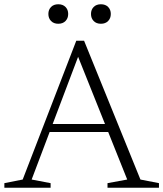

<svg xmlns="http://www.w3.org/2000/svg" viewBox="-20 -881 766 901"><path d="M195.5 -261.5V-299H513.5V-261.5ZM639 -38.5 726 -21.5V0H484.5V-21.5L577 -38.5L336.5 -639.5H356L128.5 -38.5L217.5 -21.5V0H0.5V-21.5L86.5 -38.5L338 -690H374.5ZM253.5 -769.5Q232 -769.5 219.5 -782.5Q207 -795.5 207 -815.5Q207 -835.5 219.5 -848.2Q232 -861 253.5 -861Q275 -861 287.5 -848.2Q300 -835.5 300 -815.5Q300 -795.5 287.5 -782.5Q275 -769.5 253.5 -769.5ZM453.5 -769.5Q432 -769.5 419.5 -782.5Q407 -795.5 407 -815.5Q407 -835.5 419.5 -848.2Q432 -861 453.5 -861Q475 -861 487.5 -848.2Q500 -835.5 500 -815.5Q500 -795.5 487.5 -782.5Q475 -769.5 453.5 -769.5Z"/></svg>

Font: Newsreader 14pt Light
Style: Regular
Weight: 300
Designer: Hugues Gentile
Foundry: Production Type
Version: Version 1.003